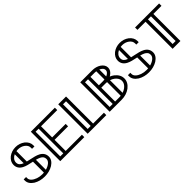

<svg xmlns="http://www.w3.org/2000/svg" viewBox="270 -1910 3139 3139"><g transform="rotate(-45 1839.0 -340.5)"><path d="M316.9 0Q209 0 125.5 -49.8Q39.1 -106.4 39.1 -184.1V-211.9H94.2V-184.1Q94.2 -148.9 124.8 -119.9Q155.3 -90.8 206.1 -73Q256.8 -55.2 316.9 -55.2Q334.5 -55.2 351.6 -57.1V-310.1L336.4 -313Q293 -321.8 251 -332.8Q209 -343.8 174.3 -361.8Q88.9 -407.7 88.9 -496.6Q88.9 -572.3 158.2 -628.9Q227.5 -680.7 316.9 -680.7Q406.2 -680.7 475.6 -628.9Q544.9 -572.3 544.9 -496.6V-468.8H489.3V-496.6Q489.3 -549.8 438.7 -587.6Q388.2 -625.5 316.9 -625.5Q298.8 -625.5 282.2 -622.6V-382.3Q312 -374.5 347.7 -367.7Q391.1 -358.9 433.1 -347.9Q475.1 -336.9 509.8 -318.8Q594.7 -272.9 594.7 -184.1Q594.7 -106.4 508.3 -49.8Q424.8 0 316.9 0ZM226.6 -398.9V-606.4Q189 -588.9 166.7 -560.1Q144.5 -531.2 144.5 -496.6Q144.5 -459 165.8 -436.3Q187 -413.6 226.6 -398.9ZM407.2 -66.9Q465.8 -83 502.7 -114.3Q539.6 -145.5 539.6 -184.1Q539.6 -216.3 523.7 -237.3Q507.8 -258.3 478.5 -272.5Q449.2 -286.6 407.2 -297.4Z M1228.5 0H672.9V-680.7H1228.5V-625.5H853.5V-368.2H1166V-312.5H853.5V-55.2H1228.5ZM797.9 -55.2V-625.5H728V-55.2Z M1431.6 -55.2V-625.5H1361.8V-55.2ZM1737.3 0H1306.6V-680.7H1487.3V-55.2H1737.3Z M1940.4 -55.2V-625.5H1870.6V-55.2ZM2183.6 -448.2Q2194.8 -453.1 2205.6 -459.5Q2252.9 -488.3 2252.9 -527.8Q2252.9 -567.4 2205.6 -596.7Q2194.8 -603 2183.6 -607.9ZM2127.9 -623Q2111.3 -625.5 2093.3 -625.5H1996.1V-430.7H2093.3Q2111.3 -430.7 2127.9 -433.1ZM2183.6 -69.3Q2221.2 -81.5 2253.4 -105Q2315.9 -153.3 2315.9 -215.3Q2315.9 -276.9 2253.4 -325.7Q2221.2 -349.1 2183.6 -361.3ZM2127.9 -373Q2110.8 -375 2093.3 -375H1996.1V-55.2H2093.3Q2110.8 -55.2 2127.9 -57.1ZM2093.3 0H1815.4V-680.7H2093.3Q2176.8 -680.7 2241.2 -639.2Q2308.6 -592.3 2308.6 -527.8Q2308.6 -463.4 2241.2 -416.5Q2232.4 -410.6 2223.1 -405.8Q2257.8 -391.6 2286.6 -370.1Q2371.1 -303.7 2371.1 -215.3Q2371.1 -127 2286.6 -60.5Q2202.6 0 2093.3 0Z M2727.1 0Q2619.1 0 2535.6 -49.8Q2449.2 -106.4 2449.2 -184.1V-211.9H2504.4V-184.1Q2504.4 -148.9 2534.9 -119.9Q2565.4 -90.8 2616.2 -73Q2667 -55.2 2727.1 -55.2Q2744.6 -55.2 2761.7 -57.1V-310.1L2746.6 -313Q2703.1 -321.8 2661.1 -332.8Q2619.1 -343.8 2584.5 -361.8Q2499 -407.7 2499 -496.6Q2499 -572.3 2568.4 -628.9Q2637.7 -680.7 2727.1 -680.7Q2816.4 -680.7 2885.7 -628.9Q2955.1 -572.3 2955.1 -496.6V-468.8H2899.4V-496.6Q2899.4 -549.8 2848.9 -587.6Q2798.3 -625.5 2727.1 -625.5Q2709 -625.5 2692.4 -622.6V-382.3Q2722.2 -374.5 2757.8 -367.7Q2801.3 -358.9 2843.3 -347.9Q2885.3 -336.9 2919.9 -318.8Q3004.9 -272.9 3004.9 -184.1Q3004.9 -106.4 2918.5 -49.8Q2835 0 2727.1 0ZM2636.7 -398.9V-606.4Q2599.1 -588.9 2576.9 -560.1Q2554.7 -531.2 2554.7 -496.6Q2554.7 -459 2575.9 -436.3Q2597.2 -413.6 2636.7 -398.9ZM2817.4 -66.9Q2876 -83 2912.8 -114.3Q2949.7 -145.5 2949.7 -184.1Q2949.7 -216.3 2933.8 -237.3Q2918 -258.3 2888.7 -272.5Q2859.4 -286.6 2817.4 -297.4Z M3451.2 0H3270.5V-625.5H3083V-680.7H3638.7V-625.5H3451.2ZM3395.5 -55.2V-625.5H3326.2V-55.2Z"/></g></svg>

Font: X Company
Style: Regular
Weight: 400
Designer: GGBotNet
Foundry: GGBotNet
Version: 0.90